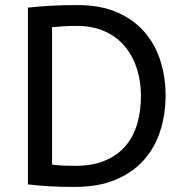

<svg xmlns="http://www.w3.org/2000/svg" viewBox="-20 -728 722 756"><path d="M90 -698Q137 -703 182 -705.5Q227 -708 285 -708Q375 -708 440 -680Q505 -652 548 -603Q591 -554 611.5 -489Q632 -424 632 -351Q632 -278 611 -212.5Q590 -147 546.5 -98Q503 -49 435.5 -20.5Q368 8 274 8Q217 8 174.5 5.5Q132 3 90 -2ZM282 -626Q253 -626 229 -624.5Q205 -623 185 -621V-80Q206 -77 229 -76Q252 -75 277 -75Q344 -75 393 -95.5Q442 -116 473.5 -152.5Q505 -189 520 -239.5Q535 -290 535 -351Q535 -405 520 -454.5Q505 -504 474 -542.5Q443 -581 395 -603.5Q347 -626 282 -626Z"/></svg>

Font: ABeeZee
Style: Regular
Weight: 400
Designer: Anja Meiners
Foundry: Anja Meiners
Version: Version 1.001